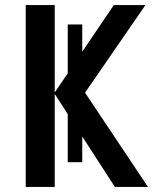

<svg xmlns="http://www.w3.org/2000/svg" viewBox="-20 -734 601 754"><path d="M195 -365 246 -286V-97H303V-198L431 0H561L314 -370L551 -714H427L303 -531V-638H246V-446L195 -371V-714H81V0H195Z"/></svg>

Font: Noto Sans UI SemiCondensed Medium
Style: Regular
Weight: 500
Width: 4
Designer: Monotype Design Team
Foundry: Monotype Imaging Inc.
Version: Version 1.901